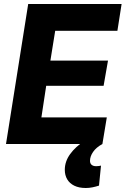

<svg xmlns="http://www.w3.org/2000/svg" viewBox="-20 -720 628 960"><path d="M10 0 121 -700H588L567 -566H256L232 -417H520L498 -291H211L187 -133H514L492 0ZM403 -16 492 0Q461 17 445.5 39.5Q430 62 430 84Q430 97 438 104Q446 111 461 111Q469 111 475 110Q481 109 485 108L475 208Q460 213 443 216.5Q426 220 409 220Q375 220 351.5 208.5Q328 197 316 176.5Q304 156 304 129Q304 87 331 50Q358 13 403 -16Z"/></svg>

Font: Georama ExtraCondensed Thin
Style: Bold Italic
Weight: 700
Italic angle: -9°
Version: Version 1.001